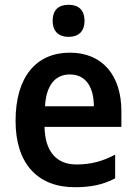

<svg xmlns="http://www.w3.org/2000/svg" viewBox="-20 -772 569 802"><path d="M267 -752C227 -752 200 -733 200 -685C200 -638 228 -618 267 -618C305 -618 333 -638 333 -685C333 -732 306 -752 267 -752ZM272 -552C132 -552 45 -452 45 -267C45 -89 137 10 292 10C362 10 411 -1 461 -27V-126C407 -98 360 -85 299 -85C215 -85 168 -140 166 -242H487V-308C487 -458 407 -552 272 -552ZM272 -461C340 -461 372 -406 372 -328H168C173 -418 212 -461 272 -461Z"/></svg>

Font: Noto Sans Kannada SemiCondensed SemiBold
Style: Regular
Weight: 600
Width: 4
Designer: Jelle Bosma - Monotype Design Team
Foundry: Monotype Imaging Inc.
Version: Version 2.005